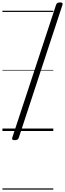

<svg xmlns="http://www.w3.org/2000/svg" viewBox="-20 -1084 538 1589"><path d="M102 76Q75 76 81 57L444 -1044Q450 -1064 477 -1064Q504 -1064 497 -1044L135 57Q129 76 102 76ZM0 475H421V485H0ZM0 -20H421V0H0ZM0 -505H421V-500H0ZM0 -995H421V-985H0Z"/></svg>

Font: Playwrite CZ Guides
Style: Regular
Weight: 400
Designer: Veronika Burian, José Scaglione
Foundry: TypeTogether
Version: Version 1.003